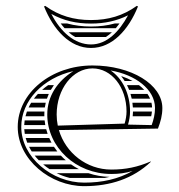

<svg xmlns="http://www.w3.org/2000/svg" viewBox="-20 -628 610 654"><path d="M370.9 -548C344.8 -540.8 318.5 -537.7 290 -537.7C261.5 -537.7 234.5 -541 208.7 -548H186.8C191 -542.3 195.4 -537 199.9 -532H374.5C378.8 -537 383 -542.4 387.1 -548ZM361.1 -518H214C221 -511.8 228.3 -506.4 235.8 -502H340.6C347.7 -506.5 354.6 -511.9 361.1 -518ZM290 -559.7C231.5 -559.7 181.2 -574.1 134 -608L130 -606C162.1 -526.3 218 -464.6 290 -464.6C362 -464.6 417.9 -526.3 450 -606L446 -608C398.8 -574.1 348.5 -559.7 290 -559.7ZM290 -547.7C335.8 -547.7 377.8 -556.7 416.2 -575.9C386 -520.2 344.2 -476.6 290 -476.6C233.9 -476.6 186.5 -519.3 154.8 -580.6C197.1 -557.3 240.6 -547.7 290 -547.7ZM395.3 -368H393.1C397.3 -362.9 401.1 -357.6 404.6 -352H431.7C420.6 -358.2 408.4 -363.6 395.3 -368ZM453.3 -338H412.5C415.2 -332.8 417.6 -327.5 419.7 -322H471.1C465.8 -327.6 459.9 -333 453.3 -338ZM482.4 -308H424.5C426.1 -302.8 427.4 -297.4 428.6 -292H491.2C488.9 -297.5 485.9 -302.8 482.4 -308ZM495.9 -278H431C431.7 -272.8 432.2 -267.4 432.6 -262H498C497.8 -267.4 497.1 -272.8 495.9 -278ZM497.5 -248H433C433 -242.8 432.6 -237.3 432 -232H495C496.1 -237.3 497 -242.6 497.5 -248ZM163.6 -338H144C136.8 -333 129.9 -327.6 123.5 -322H153.3C156.5 -327.5 159.9 -332.8 163.6 -338ZM146.2 -308H109C104.2 -302.9 99.7 -297.5 95.6 -292H139.9C141.7 -297.5 143.8 -302.8 146.2 -308ZM135.8 -278H86.1C82.9 -272.8 80 -267.4 77.5 -262H132.7C133.5 -267.4 134.5 -272.8 135.8 -278ZM131.3 -248H71.6C69.7 -242.7 68.1 -237.4 66.8 -232H131.1C131 -234 131 -236 131 -238C131 -241.4 131.1 -244.7 131.3 -248ZM204.1 -82C198.2 -87.1 192.6 -92.4 187.4 -98H98.1C102.4 -92.5 107.1 -87.1 112.1 -82ZM222.1 -68H127.1C133.8 -62.3 141 -56.9 148.5 -52H248.5C239.3 -56.8 230.5 -62.1 222.1 -68ZM281.6 -38H173.1C187.1 -31.2 201.9 -25.8 217.2 -22H336.7C342.3 -23 347.8 -24.2 353.2 -25.5C328.1 -26.1 304.1 -30.4 281.6 -38ZM134.2 -202C133.3 -207.3 132.5 -212.6 132 -218H64C63.2 -212.7 62.7 -207.4 62.5 -202ZM137.3 -188H62.6C62.9 -182.6 63.5 -177.3 64.4 -172H142.2C140.3 -177.2 138.7 -182.6 137.3 -188ZM147.7 -158H67.4C68.9 -152.6 70.7 -147.2 72.7 -142H155.5C152.6 -147.2 150 -152.5 147.7 -158ZM163.8 -128H79C81.7 -122.5 84.8 -117.2 88.1 -112H175.3C171.2 -117.2 167.4 -122.5 163.8 -128ZM229.9 -385.8C175.3 -351.4 141 -299.9 141 -238C141 -126.2 238.6 -35.4 358.9 -35.4C384.9 -35.4 406.9 -38.3 431.8 -45.6C382.8 -17.9 328.1 -5.9 266.8 -5.9C157.1 -5.9 52.4 -92.5 52.4 -195.6C52.4 -284.8 126.1 -362.2 229.9 -385.8ZM533 -260C533 -340 427.5 -405 295 -405C154.4 -405 40.4 -311.2 40.4 -195.6C40.4 -84.3 151.7 6.1 266.8 6.1C354.8 6.1 433 -19 494 -77L493 -78C449 -59 408.3 -50.4 358.9 -50.4C274.8 -50.4 203.4 -107.5 180.6 -185L518 -190C527.1 -213.7 533 -234.8 533 -260ZM356.9 -387.9C440.8 -373.5 508 -323.9 508 -260C508 -239.4 503.3 -220.3 496.6 -201.9L416 -203.6C420.2 -217.5 423 -232.9 423 -248C423 -308.3 397.3 -360.7 356.9 -387.9ZM176.8 -200.1C174.3 -212.3 173 -225 173 -238C173 -324.7 227.7 -395 295 -395C360.1 -395 411 -330.8 411 -248C411 -234.5 408.4 -220.1 404.5 -207Z"/></svg>

Font: SortefaxS02
Style: Medium
Weight: 500
Designer: gluk
Foundry: gluk
Version: Version 0.261